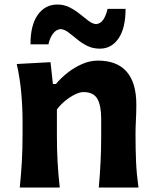

<svg xmlns="http://www.w3.org/2000/svg" viewBox="-20 -837 692 857"><path d="M68.2 0H246.7Q240.1 -59.3 237 -114Q234 -168.8 234 -231.3V-348.3Q249.6 -369.6 271 -387Q292.4 -404.5 314.2 -415.2Q336 -426 352.4 -426Q397.3 -426 414.5 -396Q431.7 -366.1 431.7 -305.5V-231.3Q431.7 -168.8 428.9 -114Q426.2 -59.3 421 0H598.1Q589.8 -59.3 587.3 -115.1Q584.9 -170.9 584.9 -239.5Q584.9 -267.4 586.7 -300.9Q588.5 -334.3 588.5 -370.2Q588.5 -467.7 545.3 -517.1Q502.1 -566.5 416.8 -566.5Q382.3 -566.5 347.5 -551.6Q312.7 -536.6 282.3 -512.8Q251.9 -488.9 229.6 -462.1H216.1L205.5 -559.5L54.8 -551.3Q69.4 -485.6 75 -421.3Q80.7 -357 80.7 -294.5V-239.5Q80.7 -170.9 77.5 -115.1Q74.4 -59.3 68.2 0ZM425.6 -619.8Q478 -619.8 509.3 -665.8Q540.5 -711.7 540.5 -797.4H460.1Q453.5 -768.1 441.3 -749.7Q429 -731.3 409.2 -729.3Q393 -730.5 375.3 -743.9Q357.5 -757.2 336.7 -774.2Q315.8 -791.2 291 -804Q266.1 -816.8 236.2 -816.8Q181.3 -816.8 148.6 -770.8Q116 -724.7 116 -639.1H196.1Q202.5 -668 216.4 -686.6Q230.3 -705.2 250.2 -707.2Q267.6 -705.9 285.4 -692.6Q303.2 -679.2 323.5 -662.2Q343.8 -645.3 368.9 -632.5Q394 -619.8 425.6 -619.8Z"/></svg>

Font: Pinar-VF-FD
Style: Regular
Weight: 300
Designer: Amin Abedi
Version: Version 3.0